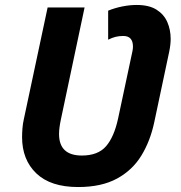

<svg xmlns="http://www.w3.org/2000/svg" viewBox="-20 -744 731 774"><path d="M295 10Q184 10 126.5 -45Q69 -100 69 -191Q69 -207 70.5 -226.5Q72 -246 76 -263L172 -714H321L226 -265Q218 -228 218 -204Q218 -117 310 -117Q375 -117 407.5 -154.5Q440 -192 456 -266L514 -538Q515 -543 515.5 -547.5Q516 -552 516 -556Q516 -599 477 -599Q460 -599 446 -595.5Q432 -592 416 -584V-701Q443 -712 473 -718Q503 -724 531 -724Q581 -724 611 -705Q641 -686 654.5 -655Q668 -624 668 -587Q668 -564 662 -535L602 -252Q586 -176 550 -117Q514 -58 451.5 -24Q389 10 295 10Z"/></svg>

Font: Noto IKEA Latin
Style: Bold Italic
Weight: 700
Italic angle: -12°
Designer: Monotype Design Team
Foundry: Monotype Imaging Inc.
Version: Version 1.0